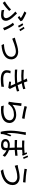

<svg xmlns="http://www.w3.org/2000/svg" viewBox="2548 -3406 904 6040"><g transform="rotate(90 3000.0 -386.0)"><path d="M765 -665 712 -642C739 -603 774 -543 793 -502L847 -526C827 -567 791 -628 765 -665ZM875 -705 823 -682C852 -644 884 -587 906 -544L960 -568C941 -605 903 -668 875 -705ZM532 -492C568 -518 624 -561 648 -581L629 -633C570 -677 461 -731 385 -763L338 -704C414 -673 506 -624 549 -589C535 -577 507 -556 481 -540ZM302 17C346 25 400 32 463 32C535 32 634 4 634 -118C634 -207 569 -295 476 -392C453 -417 428 -444 404 -469L343 -417C417 -354 550 -221 550 -126C550 -62 496 -44 450 -44C388 -44 341 -52 290 -67ZM935 -69C904 -157 830 -298 762 -378L695 -342C763 -264 833 -123 861 -29ZM325 -222 277 -282C221 -220 106 -132 24 -88L72 -21C168 -78 267 -162 325 -222Z M1164 -401 1197 -318C1261 -343 1477 -433 1600 -433C1701 -433 1767 -372 1767 -288C1767 -126 1579 -66 1365 -59L1397 18C1664 2 1848 -96 1848 -287C1848 -422 1746 -506 1606 -506C1489 -506 1327 -447 1256 -425C1226 -415 1193 -406 1164 -401Z M2211 -268C2200 -232 2188 -186 2188 -144C2188 -20 2292 41 2469 41C2550 41 2646 33 2708 22L2710 -59C2640 -43 2546 -36 2466 -36C2325 -36 2265 -84 2265 -160C2265 -186 2276 -230 2288 -261ZM2842 -539C2797 -522 2737 -504 2659 -490C2642 -527 2628 -558 2620 -579L2602 -620C2670 -631 2735 -646 2786 -662L2772 -733C2714 -712 2644 -697 2575 -686C2560 -724 2547 -762 2538 -796L2448 -777C2461 -756 2470 -738 2485 -707C2489 -698 2493 -688 2498 -677C2463 -674 2425 -673 2385 -673C2319 -673 2248 -677 2174 -685L2179 -612C2244 -606 2309 -603 2370 -603C2426 -603 2480 -606 2527 -610C2534 -594 2541 -576 2549 -559L2584 -478C2522 -470 2452 -466 2377 -466C2310 -466 2240 -469 2168 -476L2171 -403C2232 -399 2294 -397 2355 -397C2447 -397 2537 -402 2614 -412C2637 -360 2660 -308 2679 -269C2648 -272 2601 -277 2553 -283L2546 -222C2609 -214 2689 -203 2739 -194L2778 -243C2750 -295 2718 -362 2689 -425C2756 -438 2813 -452 2857 -467Z M3316 -705C3392 -684 3607 -640 3701 -627L3720 -705C3632 -713 3422 -754 3337 -781ZM3315 -601 3230 -612C3224 -508 3200 -300 3180 -210L3255 -192C3262 -208 3271 -225 3285 -242C3355 -325 3459 -373 3591 -373C3692 -373 3765 -318 3765 -239C3765 -125 3656 -43 3435 -43C3394 -43 3349 -46 3300 -52L3324 30C3363 33 3400 35 3434 35C3724 35 3849 -78 3849 -237C3849 -353 3748 -444 3596 -444C3478 -444 3371 -408 3276 -325C3285 -389 3302 -533 3315 -601Z M4141 -749C4141 -728 4138 -702 4135 -679C4122 -598 4090 -413 4090 -268C4090 -134 4107 -25 4127 46L4199 40C4198 30 4197 16 4197 6C4196 -6 4198 -24 4201 -38C4211 -87 4246 -188 4271 -257L4229 -290C4213 -250 4189 -189 4173 -144C4166 -193 4164 -233 4164 -281C4164 -392 4193 -584 4213 -676C4216 -694 4224 -725 4230 -741ZM4634 -127C4634 -75 4613 -36 4537 -36C4469 -36 4425 -60 4425 -110C4425 -152 4471 -181 4541 -181C4572 -181 4602 -177 4633 -168C4634 -152 4634 -138 4634 -127ZM4879 -486C4824 -480 4762 -474 4695 -470V-631C4741 -634 4784 -637 4822 -641V-647L4828 -629L4878 -647C4865 -687 4837 -749 4819 -786L4771 -771C4780 -754 4790 -732 4799 -709C4729 -701 4646 -695 4557 -695C4506 -695 4453 -697 4400 -701V-630C4442 -628 4484 -628 4525 -628C4558 -628 4591 -628 4622 -629V-467C4599 -466 4575 -466 4551 -466C4496 -466 4440 -468 4384 -472V-398C4430 -396 4478 -395 4525 -395C4558 -395 4591 -395 4623 -396C4624 -344 4627 -285 4630 -235C4602 -239 4574 -242 4543 -242C4413 -242 4354 -175 4354 -106C4354 -12 4434 34 4544 34C4650 34 4708 -14 4708 -95C4708 -108 4708 -123 4707 -140C4766 -112 4822 -70 4871 -19L4913 -89C4865 -133 4796 -185 4703 -216C4701 -273 4697 -337 4696 -398C4764 -402 4827 -407 4879 -413ZM4871 -801C4892 -764 4914 -705 4930 -661L4980 -678C4965 -718 4939 -781 4920 -818Z M5717 -335C5717 -157 5547 -63 5307 -33L5354 43C5611 5 5802 -117 5802 -332C5802 -473 5697 -552 5556 -552C5443 -552 5330 -520 5260 -504C5231 -498 5197 -492 5170 -489L5195 -397C5307 -439 5428 -477 5548 -477C5650 -477 5717 -418 5717 -335ZM5302 -781 5289 -705C5401 -685 5601 -665 5711 -658L5723 -735C5626 -736 5411 -756 5302 -781Z"/></g></svg>

Font: Noto Sans KR Regular
Style: Regular
Weight: 400
Designer: Ryoko NISHIZUKA  (kana & ideographs); Paul D. Hunt (Latin, Greek & Cyrillic); Wenlong ZHANG  (bopomofo); Sandoll Communi
Foundry: Adobe Systems Incorporated
Version: Version 1.004;PS 1.004;hotconv 1.0.82;makeotf.lib2.5.63406